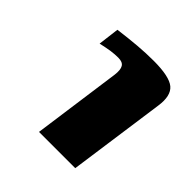

<svg xmlns="http://www.w3.org/2000/svg" viewBox="-96 -593 412 412"><g transform="rotate(45 110.0 -387.0)"><path d="M78 -246 106 -448Q108 -464 103.5 -471.5Q99 -479 86 -479Q75 -479 64.5 -477.5Q54 -476 36 -472L42 -520Q73 -524 97 -526Q121 -528 144 -528Q192 -528 208 -514.5Q224 -501 219 -467L188 -246Z"/></g></svg>

Font: Genos Thin
Style: Bold Italic
Weight: 700
Italic angle: -8°
Version: Version 1.010